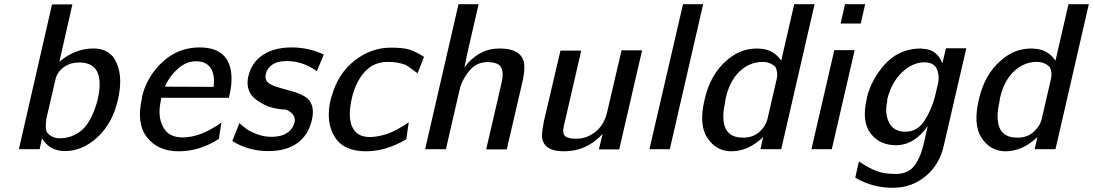

<svg xmlns="http://www.w3.org/2000/svg" viewBox="-20 -711 5209 915"><path d="M70 0 228 -690H325L263 -417Q339 -480 425 -480Q508 -480 537 -408Q566 -340 542 -236Q517 -125 445.5 -58Q374 9 289 9Q217 9 180 -52L169 0ZM201 -146Q201 -142 199.5 -129Q198 -116 198 -111Q198 -106 199 -97Q200 -88 204 -80Q227 -52 265 -52Q319 -52 363 -85Q404 -116 431.5 -191Q459 -266 454 -328Q447 -407 369 -413H354Q311 -412 281 -388.5Q251 -365 244 -331Q231 -272 203 -154Q202 -152 202 -149Z M656 -240Q656 -245 658 -255Q683 -351 757 -418Q831 -485 931 -485Q1074 -485 1083 -351Q1086 -307 1071 -245H749Q747 -240 745 -224Q731 -155 757.5 -105.5Q784 -56 850 -56Q937 -56 1035 -127L1023 -49Q931 10 832 10Q733 10 681 -56Q629 -122 656 -240ZM766 -298 998 -297Q1005 -357 983 -388Q961 -419 915 -419Q867 -419 827 -383Q787 -347 766 -298Z M1087 -39 1121 -125H1120Q1143 -105 1156.5 -95Q1170 -85 1203.5 -72Q1237 -59 1273 -59Q1326 -59 1354 -82Q1382 -105 1385 -137Q1386 -155 1372.5 -169Q1359 -183 1341 -189Q1313 -189 1277.5 -198Q1242 -207 1205.5 -232.5Q1169 -258 1162 -295Q1157 -319 1163 -345Q1177 -411 1231 -448Q1285 -485 1370 -485Q1451 -485 1523 -451L1490 -372Q1423 -420 1346 -420Q1301 -420 1276.5 -402Q1252 -384 1247 -359Q1238 -323 1274 -307Q1291 -298 1323.5 -289.5Q1356 -281 1382 -273Q1408 -265 1432.5 -251Q1457 -237 1466.5 -208.5Q1476 -180 1466 -138Q1450 -68 1397.5 -29.5Q1345 9 1259 9Q1163 9 1087 -39Z M1556 -237Q1557 -243 1561 -253Q1590 -359 1669 -421.5Q1748 -484 1843 -484Q1898 -484 1928 -475.5Q1958 -467 2001 -440L1970 -362Q1962 -367 1941.5 -382.5Q1921 -398 1912.5 -402Q1904 -406 1881 -411Q1858 -416 1827 -416Q1761 -416 1718 -368.5Q1675 -321 1657 -244Q1637 -159 1657 -110Q1678 -58 1742 -58Q1777 -58 1823 -72Q1869 -88 1928 -128L1916 -47Q1819 10 1724 10Q1616 10 1573.5 -61Q1531 -132 1556 -237Z M2006 0 2165 -691H2261L2204 -444Q2204 -443 2202 -431L2193 -390Q2261 -480 2361 -480Q2475 -480 2479 -396Q2480 -363 2467 -309L2395 1H2297L2370 -315Q2382 -365 2368 -390Q2354 -415 2303 -415Q2252 -415 2219.5 -377Q2187 -339 2173 -295L2105 0Z M2572 -133 2651 -470H2750L2670 -123Q2668 -118 2667 -110L2666 -103Q2662 -85 2666 -75Q2670 -50 2727 -50Q2777 -50 2818 -83Q2859 -116 2873 -175L2942 -471H3040L2931 1H2834L2852 -73Q2776 10 2668 10Q2568 10 2563 -60Q2562 -81 2572 -133Z M3075 0 3235 -691H3331L3172 0Z M3338 -237Q3365 -356 3442 -422Q3496 -470 3559 -478Q3580 -481 3603 -479Q3667 -475 3703 -422L3765 -691H3862L3703 0H3604L3611 -32Q3613 -36 3613 -41L3617 -58Q3546 10 3465 10Q3394 10 3351.5 -53Q3309 -116 3338 -237ZM3438 -241Q3438 -238 3437 -233Q3436 -228 3436 -226Q3424 -172 3428 -137Q3436 -55 3521 -55Q3570 -55 3600 -83.5Q3630 -112 3637 -142L3682 -337Q3688 -366 3676 -391Q3652 -416 3614 -416Q3553 -416 3505 -371Q3457 -326 3438 -241Z M3847 0 3956 -472H4053L3944 0ZM3986 -599 4007 -691H4103L4082 -599Z M4110 -237Q4111 -239 4111.5 -243Q4112 -247 4112 -249Q4135 -336 4196 -403.5Q4257 -471 4346 -479Q4368 -481 4384 -478Q4446 -474 4471 -409L4488 -481H4585L4478 -18Q4458 73 4391.5 128.5Q4325 184 4235 184Q4138 184 4056 136L4073 58Q4120 90 4157 104Q4194 118 4249 118Q4282 118 4306 105.5Q4330 93 4345.5 67.5Q4361 42 4370 16Q4379 -10 4388 -51L4401 -110Q4337 -19 4250 -19Q4171 -19 4128.5 -76Q4086 -133 4110 -237ZM4208 -236V-227Q4196 -174 4214.5 -132Q4233 -90 4280 -84Q4293 -83 4306 -84Q4355 -88 4386.5 -137Q4418 -186 4435 -248L4450 -312Q4458 -345 4447 -376Q4434 -414 4386 -414Q4328 -414 4277.5 -365Q4227 -316 4208 -236Z M4645 -237Q4672 -356 4749 -422Q4803 -470 4866 -478Q4887 -481 4910 -479Q4974 -475 5010 -422L5072 -691H5169L5010 0H4911L4918 -32Q4920 -36 4920 -41L4924 -58Q4853 10 4772 10Q4701 10 4658.5 -53Q4616 -116 4645 -237ZM4745 -241Q4745 -238 4744 -233Q4743 -228 4743 -226Q4731 -172 4735 -137Q4743 -55 4828 -55Q4877 -55 4907 -83.5Q4937 -112 4944 -142L4989 -337Q4995 -366 4983 -391Q4959 -416 4921 -416Q4860 -416 4812 -371Q4764 -326 4745 -241Z"/></svg>

Font: Coval
Style: Italic
Weight: 400
Foundry: Context Ltd
Version: Version 001.000